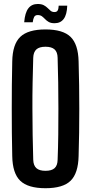

<svg xmlns="http://www.w3.org/2000/svg" viewBox="-20 -960 468 988"><path d="M214 8.5Q124 8.5 84.2 -29.8Q44.5 -68 43 -157Q41.5 -217 41 -278Q40.5 -339 40.5 -400.2Q40.5 -461.5 41 -522.2Q41.5 -583 43 -643.5Q44.5 -732 84.2 -770.2Q124 -808.5 214 -808.5Q304 -808.5 343.2 -770.2Q382.5 -732 384.5 -643.5Q386.5 -582.5 387.2 -521.5Q388 -460.5 388 -399.5Q388 -338.5 387.2 -277.8Q386.5 -217 384.5 -157Q382.5 -68 343.2 -29.8Q304 8.5 214 8.5ZM214 -81Q246 -81 261 -94.8Q276 -108.5 276.5 -138Q279 -200 279.8 -266.8Q280.5 -333.5 280.5 -401.5Q280.5 -469.5 279.5 -535.5Q278.5 -601.5 276.5 -662.5Q276 -692 260.8 -705.8Q245.5 -719.5 214 -719.5Q182.5 -719.5 167.2 -705.8Q152 -692 151 -662.5Q149 -601.5 147.8 -535.5Q146.5 -469.5 146.8 -401.5Q147 -333.5 148 -266.8Q149 -200 151 -138Q152 -108.5 167.2 -94.8Q182.5 -81 214 -81ZM282 -931H326Q324.5 -885 308 -862.8Q291.5 -840.5 261 -840.5Q242 -840.5 230.8 -847Q219.5 -853.5 211.8 -861.8Q204 -870 195.8 -876.2Q187.5 -882.5 174 -882.5Q161 -882.5 155.8 -872.8Q150.5 -863 148.5 -845.5H104.5Q108.5 -894.5 125.8 -917Q143 -939.5 174 -939.5Q193.5 -939.5 205.2 -933.2Q217 -927 225 -918.8Q233 -910.5 240.8 -904.2Q248.5 -898 260.5 -898Q272.5 -898 277 -906.5Q281.5 -915 282 -931Z"/></svg>

Font: Big Shoulders Display Thin
Style: Bold
Weight: 700
Version: Version 2.002